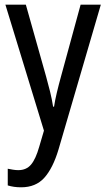

<svg xmlns="http://www.w3.org/2000/svg" viewBox="-20 -557 452 817"><path d="M3 -537H90L176 -232Q185 -200 193 -167.5Q201 -135 206 -103H210Q214 -130 222 -163.5Q230 -197 240 -233L323 -537H409L229 79Q205 159 168.5 199.5Q132 240 70 240Q54 240 40 238Q26 236 13 232V161Q23 163 35 165Q47 167 58 167Q92 167 112 143.5Q132 120 147 67L167 -1Z"/></svg>

Font: Noto Sans Hebrew Condensed
Style: Regular
Weight: 400
Width: 3
Designer: Monotype Design Team
Foundry: Monotype Imaging Inc.
Version: Version 2.004; ttfautohint (v1.8.4.7-5d5b)